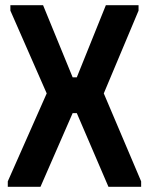

<svg xmlns="http://www.w3.org/2000/svg" viewBox="-20 -720 574 740"><path d="M10 0V-21L160 -360L20 -679V-700H146L260 -422H276L388 -700H514V-679L380 -360L524 -21V0H398L276 -284H260L136 0Z"/></svg>

Font: Phudu Medium
Style: Regular
Weight: 500
Version: Version 1.005;gftools[0.9.23]